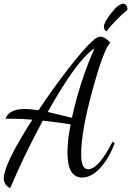

<svg xmlns="http://www.w3.org/2000/svg" viewBox="-37 -915 699 1022"><path d="M27 -283H-8Q11 -335 96 -335Q122 -335 168 -328Q245 -444 324.5 -546.5Q404 -649 450 -692Q479 -720 498 -720Q519 -720 551 -688Q518 -662 456.5 -439.5Q395 -217 395 -94Q395 -14 432 -14Q487 -14 563 -162L573 -152Q542 -70 495.5 -20Q449 30 400 30Q322 30 322 -104Q322 -168 339 -253Q275 -263 191 -273Q93 -93 17 87Q-17 68 -17 35Q-17 -40 135 -278Q74 -283 27 -283ZM466 -657Q375 -601 217 -319Q243 -313 290 -301.5Q337 -290 346 -288Q389 -485 466 -657ZM642 -864Q568 -800 530 -748Q516 -755 516 -774Q516 -795 554.5 -845Q593 -895 620 -895Q639 -895 642 -864Z"/></svg>

Font: Dancing Script
Style: Regular
Weight: 400
Designer: Pablo Impallari
Foundry: Pablo Impallari. www.impallari.com
Version: Version 1.002